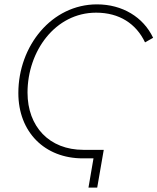

<svg xmlns="http://www.w3.org/2000/svg" viewBox="-20 -723 721 879"><path d="M359 2H408L385 136H425L451 -14L455 -37H362C206 -37 106 -143 106 -299C106 -489 233 -665 420 -665C526 -665 603 -615 644 -529L681 -550C636 -645 540 -703 424 -703C217 -703 64 -513 64 -297C64 -118 185 2 359 2Z"/></svg>

Font: Fixel Display ExtraLight
Style: Italic
Weight: 200
Italic angle: -10°
Designer: AlfaBravo + MacPaw
Foundry: Kyrylo Tkachov, Marchela Mozhyna, Serhii Makarenko, Maria Weinstein, Zakhar Kryvoshyya
Version: Version 1.210;Glyphs 3.2 (3217)